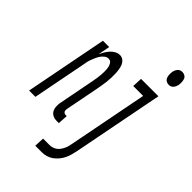

<svg xmlns="http://www.w3.org/2000/svg" viewBox="-317 -845 1164 1164"><g transform="rotate(45 264.5 -263.5)"><path d="M222 12H203Q191 12 180.5 9Q170 6 161 -1Q152 -8 147 -18Q142 -28 140.5 -39.5Q139 -51 139.5 -63Q140 -75 143 -87L187 -315Q190 -331 192.5 -346.5Q195 -362 196 -377.5Q197 -393 197 -408Q197 -423 194.5 -438Q192 -453 183.5 -465.5Q175 -478 159 -478Q146 -478 134 -469Q122 -460 114 -448.5Q106 -437 100 -423.5Q94 -410 89 -397Q84 -384 81 -371Q78 -358 76 -344L9 0H-45L58 -530H112L97 -454Q104 -469 113 -484Q122 -499 133.5 -512Q145 -525 160.5 -533.5Q176 -542 192 -542Q210 -542 222.5 -531.5Q235 -521 241 -506.5Q247 -492 249.5 -475Q252 -458 252.5 -441.5Q253 -425 252.5 -407.5Q252 -390 250 -372.5Q248 -355 245 -337.5Q242 -320 239 -303L197 -87Q196 -81 195.5 -74.5Q195 -68 197.5 -63Q200 -58 205 -55Q210 -52 216 -52H226ZM528 -623Q516 -623 506 -629.5Q496 -636 492 -647Q488 -658 487.5 -670.5Q487 -683 489 -696Q491 -704 494.5 -711.5Q498 -719 504 -725.5Q510 -732 517.5 -734.5Q525 -737 533 -737Q545 -737 555.5 -730.5Q566 -724 569.5 -713Q573 -702 573.5 -689.5Q574 -677 572 -664Q570 -656 566.5 -648.5Q563 -641 557 -634.5Q551 -628 543.5 -625.5Q536 -623 528 -623ZM218 210 221 146H277Q289 146 301.5 142Q314 138 324 130.5Q334 123 341.5 112.5Q349 102 354.5 90Q360 78 363 66.5Q366 55 368 43L467 -466H382L385 -530H534L420 55Q416 74 411 92Q406 110 397.5 127.5Q389 145 375.5 161Q362 177 346.5 188Q331 199 312 204.5Q293 210 275 210Z"/></g></svg>

Font: Lode
Style: Italic
Weight: 400
Italic angle: -11°
Monospace: yes
Designer: Belleve Invis
Foundry: Belleve Invis
Version: Version 29.2.0; ttfautohint (v1.8.3)